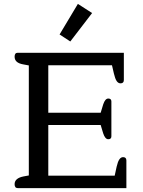

<svg xmlns="http://www.w3.org/2000/svg" viewBox="-20 -966 736 986"><path d="M453 -899 341 -753 286 -789 380 -946ZM71 0Q55 0 55 -20Q55 -51 101 -60L128 -65V-630L101 -635Q77 -639 66 -649Q55 -659 55 -675Q55 -695 71 -695H616V-555Q616 -538 599 -538Q587 -538 579 -550Q571 -562 565 -588L555 -631H228V-387H497L510 -430Q520 -460 536 -460Q552 -460 552 -445V-266Q552 -251 536 -251Q520 -251 510 -281L497 -324H228V-64H569L579 -110Q585 -136 593 -147.5Q601 -159 612 -159Q629 -159 629 -142V0Z"/></svg>

Font: Maitree Medium
Style: Regular
Weight: 500
Designer: CadsonDemak Team
Foundry: CadsonDemak
Version: Version 1.010